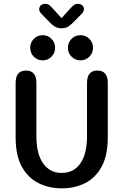

<svg xmlns="http://www.w3.org/2000/svg" viewBox="-20 -996 659 1026"><path d="M310 10.5Q242 10.5 186 -17.2Q130 -45 96.8 -105Q63.5 -165 63.5 -262.5V-552.5Q63.5 -619 119 -619Q174.5 -619 174.5 -552.5V-268.5Q174.5 -173.5 210.5 -122.8Q246.5 -72 310 -72Q374 -72 409.5 -122.8Q445 -173.5 445 -268.5V-552.5Q445 -619 500.5 -619Q556 -619 556 -552.5V-262.5Q556 -165 523 -105Q490 -45 434.5 -17.2Q379 10.5 310 10.5ZM208 -673.5Q180 -673.5 160.8 -693Q141.5 -712.5 141.5 -740.5Q141.5 -769 160.8 -788.5Q180 -808 208 -808Q235.5 -808 255 -788.5Q274.5 -769 274.5 -740.5Q274.5 -712.5 255 -693Q235.5 -673.5 208 -673.5ZM410 -673.5Q382 -673.5 362.5 -693Q343 -712.5 343 -740.5Q343 -769 362.5 -788.5Q382 -808 410 -808Q438 -808 457.5 -788.5Q477 -769 477 -740.5Q477 -712.5 457.5 -693Q438 -673.5 410 -673.5ZM417 -922.5 379 -884Q361.5 -865 346.2 -855Q331 -845 309 -845Q286.5 -845 271.2 -855Q256 -865 238.5 -884L201 -922.5Q189.5 -934.5 189.5 -947Q189.5 -959.5 198.5 -967.5Q207.5 -975.5 221.5 -975.5Q234.5 -975.5 243.5 -968.8Q252.5 -962 262 -950.5L309 -899L355.5 -950.5Q365 -961 374 -968.2Q383 -975.5 396 -975.5Q410.5 -975.5 419.5 -967.5Q428.5 -959.5 428.5 -947.5Q428.5 -942 426 -935.8Q423.5 -929.5 417 -922.5Z"/></svg>

Font: Sono Monospace Medium
Style: Regular
Weight: 500
Designer: Tyler Finck
Foundry: Tyler Finck
Version: Version 2.112